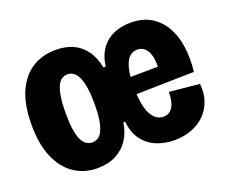

<svg xmlns="http://www.w3.org/2000/svg" viewBox="-96 -687 995 847"><g transform="rotate(-20 401.5 -264.0)"><path d="M231 13Q169 13 122 -18.5Q75 -50 48 -112Q21 -174 21 -265Q21 -360 48.5 -421Q76 -482 124 -511.5Q172 -541 234 -541Q277 -541 311.5 -526.5Q346 -512 370.5 -480Q395 -448 406 -396H416Q424 -449 448 -480.5Q472 -512 508 -526.5Q544 -541 584 -541Q640 -541 679.5 -517.5Q719 -494 742.5 -453Q766 -412 773.5 -357.5Q781 -303 774 -241L433 -234V-315L633 -317Q633 -370 616.5 -394.5Q600 -419 572 -419Q548 -419 532.5 -402Q517 -385 509.5 -351.5Q502 -318 502 -270Q502 -182 523.5 -141.5Q545 -101 581 -101Q597 -101 608.5 -108.5Q620 -116 627 -129Q634 -142 637 -159.5Q640 -177 640 -196L781 -182Q786 -137 773 -101Q760 -65 734 -39.5Q708 -14 671.5 -0.5Q635 13 592 13Q546 13 507.5 -3Q469 -19 444 -52.5Q419 -86 414 -138H405Q399 -93 376.5 -59Q354 -25 317 -6Q280 13 231 13ZM247 -102Q263 -102 275.5 -110.5Q288 -119 296.5 -138Q305 -157 309.5 -186Q314 -215 314 -257Q314 -300 309.5 -331.5Q305 -363 296 -383Q287 -403 274.5 -412.5Q262 -422 245 -422Q230 -422 217.5 -413Q205 -404 197 -385Q189 -366 184.5 -335.5Q180 -305 180 -263Q180 -219 184.5 -188.5Q189 -158 197.5 -139Q206 -120 218.5 -111Q231 -102 247 -102Z"/></g></svg>

Font: Bricolage Grotesque 72pt SemiCondensed ExtraBold
Style: Regular
Weight: 800
Width: 4
Designer: Mathieu Triay
Foundry: Atelier Triay
Version: Version 1.001;gftools[0.9.33.dev8+g029e19f]